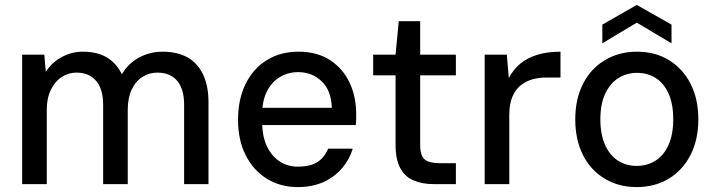

<svg xmlns="http://www.w3.org/2000/svg" viewBox="-20 -748 2909 780"><path d="M70 0V-526H160L166 -456Q190 -494 230.5 -516Q271 -538 317 -538Q355 -538 385 -528Q415 -518 438 -497Q461 -476 475 -446Q501 -491 545.5 -514.5Q590 -538 640 -538Q700 -538 741.5 -515Q783 -492 805 -445.5Q827 -399 827 -332V0H728V-322Q728 -387 699.5 -420Q671 -453 620 -453Q586 -453 558.5 -435.5Q531 -418 515 -384Q499 -350 499 -302V0H399V-322Q399 -387 370 -420Q341 -453 291 -453Q258 -453 231 -435.5Q204 -418 187 -384Q170 -350 170 -302V0Z M1190 12Q1119 12 1064 -22Q1009 -56 978 -117.5Q947 -179 947 -262Q947 -344 977.5 -406.5Q1008 -469 1063.5 -503.5Q1119 -538 1192 -538Q1268 -538 1320.5 -504Q1373 -470 1400 -412.5Q1427 -355 1427 -285Q1427 -275 1427 -264Q1427 -253 1425 -240H1020V-310H1328Q1326 -380 1287 -417.5Q1248 -455 1191 -455Q1151 -455 1118 -435.5Q1085 -416 1065 -378Q1045 -340 1045 -282V-254Q1045 -194 1064.5 -153.5Q1084 -113 1116.5 -92Q1149 -71 1190 -71Q1241 -71 1270 -90Q1299 -109 1313 -144H1413Q1400 -100 1369.5 -64.5Q1339 -29 1294 -8.5Q1249 12 1190 12Z M1743 0Q1695 0 1660 -15Q1625 -30 1606 -65Q1587 -100 1587 -160V-442H1496V-526H1587L1600 -662H1687V-526H1832V-442H1687V-159Q1687 -116 1705 -100.5Q1723 -85 1767 -85H1832V0Z M1949 0V-526H2039L2047 -431Q2066 -467 2095 -490.5Q2124 -514 2165 -526Q2206 -538 2257 -538V-433H2198Q2169 -433 2142.5 -425.5Q2116 -418 2095 -401Q2074 -384 2061.5 -355Q2049 -326 2049 -281V0Z M2566 12Q2493 12 2436 -22.5Q2379 -57 2348 -119Q2317 -181 2317 -263Q2317 -346 2348.5 -407.5Q2380 -469 2437 -503.5Q2494 -538 2568 -538Q2642 -538 2698 -503.5Q2754 -469 2785.5 -407.5Q2817 -346 2817 -263Q2817 -181 2785.5 -119Q2754 -57 2697.5 -22.5Q2641 12 2566 12ZM2566 -74Q2609 -74 2642.5 -95Q2676 -116 2695.5 -158.5Q2715 -201 2715 -263Q2715 -326 2696 -368Q2677 -410 2644 -431Q2611 -452 2568 -452Q2526 -452 2492.5 -431Q2459 -410 2439 -368Q2419 -326 2419 -263Q2419 -201 2438.5 -158.5Q2458 -116 2491 -95Q2524 -74 2566 -74ZM2427 -572V-648L2567 -728L2708 -648V-572L2567 -656Z"/></svg>

Font: DM Sans 9pt Medium
Style: Regular
Weight: 500
Version: Version 4.004;gftools[0.9.30]